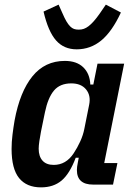

<svg xmlns="http://www.w3.org/2000/svg" viewBox="-20 -797 577 829"><path d="M382 0Q312 0 312 -63Q312 -76 316 -95L320 -116H307Q281 -47 246 -17.5Q211 12 157 12Q95 12 62.5 -28Q30 -68 30 -154Q30 -184 34 -216Q38 -248 43 -277Q66 -401 120 -467.5Q174 -534 260 -534Q311 -534 339.5 -506.5Q368 -479 370 -432H383L401 -522H516L430 -93H487L468 0ZM212 -85Q265 -85 298 -135Q314 -159 326.5 -186.5Q339 -214 344 -240L365 -345Q373 -385 351.5 -411Q330 -437 288 -437Q239 -437 213 -406Q187 -375 174 -312L157 -229Q153 -209 150 -188Q147 -167 147 -155Q147 -122 163.5 -103.5Q180 -85 212 -85ZM311 -584Q256 -584 222 -622.5Q188 -661 168 -747L233 -777L250 -739Q259 -718 267 -704.5Q275 -691 283 -683Q291 -675 299.5 -672Q308 -669 320 -669Q332 -669 342 -672.5Q352 -676 362.5 -684Q373 -692 385 -705.5Q397 -719 411 -739L437 -777L502 -743Q464 -661 417.5 -622.5Q371 -584 311 -584Z"/></svg>

Font: IBM Plex Sans Condensed SemiBold
Style: Italic
Weight: 600
Width: 3
Italic angle: -11°
Designer: Mike Abbink, Paul van der Laan, Pieter van Rosmalen
Foundry: Bold Monday
Version: Version 1.3